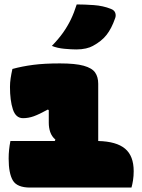

<svg xmlns="http://www.w3.org/2000/svg" viewBox="-20 -846 640 866"><path d="M27 -210H227L230 -216Q213 -231 206.5 -250.5Q200 -270 200 -292V-349L196 -352Q156 -330 132 -321.5Q108 -313 84 -313Q51 -313 38 -353Q25 -393 25 -454Q25 -473 28 -493Q31 -513 36 -535Q80 -547 130 -553.5Q180 -560 250 -560Q320 -560 357.5 -549.5Q395 -539 409 -519Q423 -499 423 -468V-210Q505 -208 544 -175.5Q583 -143 583 -74Q583 -52 580 -33Q577 -14 573 0H116Q57 0 38 -32Q19 -64 19 -131Q19 -151 21 -170.5Q23 -190 27 -210ZM326 -826Q361 -826 403 -823Q445 -820 480 -806Q496 -800 500 -787.5Q504 -775 499 -763Q483 -717 460.5 -688.5Q438 -660 399 -639Q387 -632 367.5 -627.5Q348 -623 324 -623Q302 -623 270 -626Q238 -629 214 -639Q245 -671 265 -699.5Q285 -728 299.5 -758Q314 -788 326 -826Z"/></svg>

Font: Recursive Mn Csl St XBk
Style: Regular
Weight: 1000
Monospace: yes
Version: Version 1.079;hotconv 1.0.112;makeotfexe 2.5.65598; ttfautoh